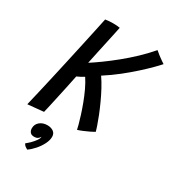

<svg xmlns="http://www.w3.org/2000/svg" viewBox="-212 -769 1025 1135"><g transform="rotate(30 300.0 -201.5)"><path d="M20.7 16Q29.7 -20.8 42.1 -74.7Q54.5 -128.6 69 -192.1Q83.4 -255.7 98.1 -322.1Q112.8 -388.5 126.3 -450.6Q139.8 -512.6 150.9 -563.9Q162 -615.2 168.7 -648Q179.5 -650.1 194 -651.1Q208.6 -652.1 221.6 -652.1Q236.3 -652.1 248.8 -651.1Q261.2 -650.1 268 -648.5Q265.8 -636.6 259.5 -607.8Q253.3 -578.9 244.9 -540Q236.4 -501 227.2 -458.2Q218 -415.5 209.8 -376.1Q240 -395.3 279.6 -423.9Q319.1 -452.5 362.8 -487.9Q406.4 -523.3 448.9 -563.5Q491.4 -603.8 527.5 -646.1Q539.3 -635.5 553.8 -624.4Q568.2 -613.3 580.9 -604.7Q593.6 -596 599.8 -592.1Q587.9 -578.1 561.1 -551.1Q534.4 -524.1 496.2 -489.5Q458 -454.8 411.7 -418.1Q365.3 -381.4 314.1 -348.6Q333.6 -320.6 352.8 -285Q372 -249.5 389 -212Q406.1 -174.5 419.6 -140.6Q433.1 -106.6 441.6 -81.2Q450.2 -55.8 452.6 -44.8Q442.4 -38.5 423.9 -29.7Q405.4 -20.8 385.7 -12.6Q365.9 -4.3 350.9 0.3Q349.6 -7.2 343.5 -30.7Q337.4 -54.1 326.9 -87.1Q316.5 -120.2 302.6 -157.4Q288.7 -194.7 271.8 -230.8Q254.8 -266.9 235.8 -295.6Q226.2 -289.1 211.8 -281.7Q197.3 -274.4 189.1 -270.8Q181.5 -233.1 171.8 -187.7Q162 -142.3 152.9 -100.3Q143.8 -58.3 137.2 -29.2Q130.6 -0.1 129 5.6Q121.8 6.1 104 7.9Q86.2 9.6 64.1 11.9Q41.9 14.1 20.7 16ZM154 248.8Q150.3 246.6 140.1 239.8Q129.9 233 125.6 221.9Q136.4 214.2 151.2 199.7Q165.9 185.1 177.2 169.6Q188.6 154 189.2 144.3Q189.6 142 189.2 140.8Q185.6 149 176.2 155.8Q166.8 162.5 150.8 162.5Q132.2 162.5 123.5 151.7Q114.8 140.9 114.8 124.8Q114.8 97.8 135.4 80.7Q156 63.7 186.9 63.7Q211.2 63.7 227.8 75.3Q244.3 87 244.3 109.8Q244.3 133.1 230.9 159.7Q217.5 186.4 196.8 210Q176.2 233.6 154 248.8Z"/></g></svg>

Font: Grandstander Thin
Style: Italic
Weight: 100
Italic angle: -15°
Designer: Tyler Finck
Foundry: Etcetera Type Co
Version: Version 1.200